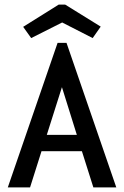

<svg xmlns="http://www.w3.org/2000/svg" viewBox="-20 -817 540 837"><path d="M387 0 337 -158H161L111 0H14L231 -630H270L487 0ZM250 -437 184 -229H315ZM116 -651 81 -700 236 -797H264L419 -701L384 -651L251 -719Z"/></svg>

Font: Inconsolata SemiBold
Style: Regular
Weight: 600
Monospace: yes
Designer: Raph Levien, Cyreal, Brenton Simpson
Foundry: Raph Levien, Cyreal, Google
Version: Version 3.100; ttfautohint (v1.8.4.7-5d5b)